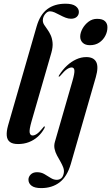

<svg xmlns="http://www.w3.org/2000/svg" viewBox="-20 -748 585 1009"><path d="M324.5 -728.5Q360.5 -728.5 377.5 -715.8Q394.5 -703 394.5 -685.5Q394.5 -669.5 383.5 -659.5Q372.5 -649.5 353 -649.5Q339.5 -649.5 324.5 -655.2Q309.5 -661 294.8 -669Q280 -677 266.8 -682.8Q253.5 -688.5 243 -688.5Q233 -688.5 224.5 -681.5Q216 -674.5 210.5 -663.8Q205 -653 205 -641.5Q205 -629 212 -617.8Q219 -606.5 228.8 -593.5Q238.5 -580.5 246.2 -563.5Q254 -546.5 256.2 -524Q258.5 -501.5 250 -471L145.5 -109.5Q133 -65.5 136 -50.8Q139 -36 151.5 -36Q162 -36 174.8 -45Q187.5 -54 206.5 -77.5Q209.5 -82 210.8 -83Q212 -84 213.5 -84Q215.5 -83.5 215.5 -80.8Q215.5 -78 212.5 -72.5Q199 -48 178.8 -29.8Q158.5 -11.5 132.2 -1.2Q106 9 75 9Q46.5 9 32 -2Q17.5 -13 15.5 -35Q13.5 -57 22.5 -89L172.5 -609Q190.5 -671.5 228.5 -700Q266.5 -728.5 324.5 -728.5ZM483.5 -342.5 352 114Q332.5 180.5 293 210.5Q253.5 240.5 196.5 240.5Q162 240.5 145.8 228Q129.5 215.5 129.5 196Q129.5 181 141.5 169Q153.5 157 174.5 157Q196.5 157 213.5 167Q230.5 177 246.2 187Q262 197 278 197Q292 197 301.8 189Q311.5 181 315 162.5Q318 147.5 312.5 132.5Q307 117.5 297.8 101.5Q288.5 85.5 279.5 68.8Q270.5 52 266.8 34.2Q263 16.5 268.5 -2.5L360.5 -321.5Q372.5 -363 371 -378.2Q369.5 -393.5 356.5 -393.5Q346 -393.5 332.5 -384.8Q319 -376 297 -350Q294.5 -347.5 293 -346.2Q291.5 -345 289.5 -345.5Q288 -345.5 288.2 -347.5Q288.5 -349.5 290.5 -352.5Q309 -382 332 -403.2Q355 -424.5 380.8 -436.2Q406.5 -448 433.5 -448Q472 -448 485.5 -422.5Q499 -397 483.5 -342.5ZM452.5 -510.5Q428 -510.5 414.8 -523.2Q401.5 -536 401.5 -555.5Q401.5 -575 413.2 -596.8Q425 -618.5 445 -633.8Q465 -649 490 -649Q519.5 -649 532.2 -636.2Q545 -623.5 544.5 -604Q544.5 -581 533.2 -559.5Q522 -538 501.5 -524.2Q481 -510.5 452.5 -510.5Z"/></svg>

Font: Fraunces 120pt SemiBold
Style: Italic
Weight: 600
Italic angle: -16°
Version: Version 1.000;[b76b70a41]